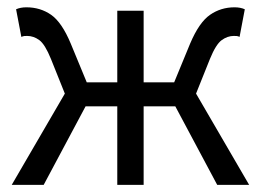

<svg xmlns="http://www.w3.org/2000/svg" viewBox="-20 -516 728 536"><path d="M12.8 0 161 -254.7 122.2 -351.5Q105.8 -392 89.9 -403.9Q73.9 -415.7 55.8 -415.7Q50.8 -415.7 47.7 -415.4Q44.6 -415 39.6 -413L24.9 -490.1Q37 -495.6 53.8 -495.6Q92.7 -495.6 122.8 -474.6Q152.8 -453.6 177.6 -394.1L222.2 -286.1H307.4V-486.1H381V-286.1H466.2L510.7 -394.1Q535.9 -453.6 566.3 -474.6Q596.6 -495.6 634.6 -495.6Q651.4 -495.6 663.4 -490.1L648.8 -413Q644.8 -415 641.2 -415.4Q637.6 -415.7 632.6 -415.7Q615 -415.7 598.8 -403.9Q582.6 -392 566.1 -351.5L527.3 -254.7L675.5 0H586.3L469.4 -219.1H381V0H307.4V-219.1H218.9L102 0Z"/></svg>

Font: Source Sans 3
Style: Regular
Weight: 200
Designer: Paul D. Hunt
Foundry: Adobe
Version: Version 3.046;hotconv 1.0.118;makeotfexe 2.5.65603